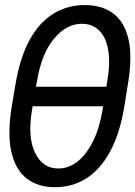

<svg xmlns="http://www.w3.org/2000/svg" viewBox="-20 -742 543 771"><path d="M441.4 -393.6 428.7 -315.4H82L94.7 -393.6ZM493.2 -402.3 479.5 -315.4Q460.9 -204.1 421.4 -132.1Q381.8 -60.1 325.7 -25.1Q269.5 9.8 201.2 9.8Q132.8 9.8 87.4 -25.1Q42 -60.1 25.6 -132.1Q9.3 -204.1 27.3 -315.4L42 -402.3Q60.5 -513.2 100.1 -583.7Q139.6 -654.3 196 -688Q252.4 -721.7 320.3 -721.7Q389.2 -721.7 434.6 -688Q480 -654.3 496.1 -583.7Q512.2 -513.2 493.2 -402.3ZM391.6 -299.8 411.1 -418Q423.3 -491.2 414.3 -542.2Q405.3 -593.3 377.9 -619.9Q350.6 -646.5 308.6 -646.5Q247.1 -646.5 197 -586.9Q147 -527.3 128.9 -418L108.4 -299.8Q90.3 -189.9 121.1 -127.7Q151.9 -65.4 213.9 -65.4Q255.9 -65.4 291.5 -93.5Q327.1 -121.6 353.3 -174.1Q379.4 -226.6 391.6 -299.8Z"/></svg>

Font: Inter Tight
Style: Italic
Weight: 400
Italic angle: -9.39999°
Designer: Rasmus Andersson
Foundry: rsms
Version: Version 3.002